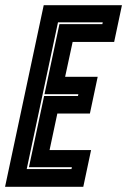

<svg xmlns="http://www.w3.org/2000/svg" viewBox="-44 -720 490 740"><path d="M-24.5 0 124.5 -700H426L396 -558.5H236L207 -424H332.5L302.5 -282.5H177L147 -141.5H307L277 0ZM59 -68.5H231.5L233 -75.5H67.5L126 -350H256.5L258 -357H127.5L185 -627H350.5L352 -634H179.5Z"/></svg>

Font: Tourney Condensed ExtraBold
Style: Italic
Weight: 800
Width: 3
Italic angle: -12°
Designer: Tyler Finck
Foundry: Etcetera Type Co
Version: Version 1.010; ttfautohint (v1.8.3)